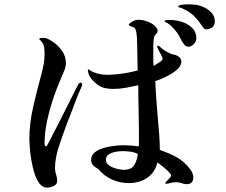

<svg xmlns="http://www.w3.org/2000/svg" viewBox="-20 -839 1040 883"><path d="M614 -131Q598 -139 579.5 -141.5Q561 -144 543 -144Q531 -144 513 -141Q495 -138 481 -129.5Q467 -121 467 -104Q467 -88 482 -78Q497 -68 516.5 -63Q536 -58 548 -58Q584 -58 597 -79Q610 -100 614 -131ZM358 -448Q356 -441 353 -435Q350 -429 347 -422Q341 -408 335 -393.5Q329 -379 324 -364Q304 -314 285 -263Q266 -212 249 -160Q242 -138 237.5 -113.5Q233 -89 233 -65Q233 -50 238 -36Q243 -22 243 -7Q243 9 226.5 16.5Q210 24 197 24Q177 24 162.5 6Q148 -12 139 -40.5Q130 -69 124.5 -100.5Q119 -132 117 -159Q115 -186 115 -200Q115 -271 133 -349.5Q151 -428 170 -496Q176 -519 180.5 -542.5Q185 -566 185 -590Q185 -613 181.5 -628Q178 -643 160 -659Q162 -664 171 -664.5Q180 -665 184 -665Q191 -665 202.5 -659Q214 -653 220 -649Q245 -633 264 -607Q283 -581 283 -550Q283 -531 275.5 -514Q268 -497 261 -480Q242 -437 224.5 -385Q207 -333 196 -280Q185 -227 185 -180Q185 -178 186 -172Q187 -166 191 -166Q194 -166 196 -169.5Q198 -173 199 -174Q225 -223 250 -273Q275 -323 300 -372Q304 -380 312.5 -397Q321 -414 329.5 -431Q338 -448 342 -454Q344 -456 346 -457.5Q348 -459 350 -459Q358 -459 358 -450ZM869 -23Q869 8 838 8Q827 8 815.5 3.5Q804 -1 789 -1Q777 -1 764.5 2.5Q752 6 744 6Q740 6 740 4Q740 1 747 -6Q754 -13 760.5 -20.5Q767 -28 767 -32Q767 -38 754 -50.5Q741 -63 725.5 -75.5Q710 -88 704 -92Q692 -44 656 -20.5Q620 3 572 3Q531 3 494.5 -13.5Q458 -30 432 -62Q419 -68 409 -78Q399 -88 399 -103Q399 -125 416 -138.5Q433 -152 458 -159Q483 -166 508 -168.5Q533 -171 549 -171Q566 -171 583.5 -169.5Q601 -168 618 -166Q619 -175 619 -184.5Q619 -194 619 -204Q619 -265 617.5 -325.5Q616 -386 616 -447Q589 -441 559.5 -435.5Q530 -430 502 -430Q484 -430 466.5 -433Q449 -436 434 -446Q414 -459 399 -478Q384 -497 384 -522Q403 -508 426 -501.5Q449 -495 472 -495Q491 -495 517 -497.5Q543 -500 569 -505Q595 -510 613 -515Q612 -542 612 -569.5Q612 -597 611 -624Q610 -639 610 -654.5Q610 -670 608 -684Q606 -698 602.5 -705.5Q599 -713 584 -717Q582 -718 577 -720Q572 -722 572 -725Q579 -736 592 -742Q605 -748 618 -748Q638 -748 662 -738.5Q686 -729 699 -712Q701 -710 703 -705.5Q705 -701 705 -698Q705 -689 697.5 -682Q690 -675 688 -665Q685 -649 685 -622.5Q685 -596 685 -579Q685 -569 685 -558Q685 -547 686 -536Q690 -538 700 -544Q710 -550 719 -556.5Q728 -563 728 -568Q728 -573 722 -585Q716 -597 709.5 -608.5Q703 -620 703 -624Q703 -629 707 -629Q711 -629 714 -625.5Q717 -622 720 -620Q729 -611 747.5 -600.5Q766 -590 779 -588Q791 -586 802.5 -578Q814 -570 814 -556Q814 -540 800.5 -525.5Q787 -511 767 -499Q747 -487 727 -478.5Q707 -470 694 -466Q696 -423 699 -380Q702 -337 706 -293Q709 -258 712 -222Q715 -186 715 -150Q736 -142 756.5 -133.5Q777 -125 796 -114Q810 -106 827 -91Q844 -76 856.5 -58Q869 -40 869 -23ZM883 -662Q883 -649 871.5 -636.5Q860 -624 846 -624Q835 -624 826 -635.5Q817 -647 810 -662Q803 -677 797 -685Q790 -696 773 -713.5Q756 -731 744 -736Q742 -737 739.5 -738Q737 -739 737 -743Q737 -746 749 -746.5Q761 -747 764 -747Q789 -747 816.5 -738.5Q844 -730 863.5 -711Q883 -692 883 -662ZM968 -741Q968 -722 955.5 -713Q943 -704 926 -704Q921 -704 913.5 -713.5Q906 -723 904 -727Q897 -738 883.5 -753.5Q870 -769 859 -777Q840 -791 817 -801Q815 -803 807.5 -804Q800 -805 800 -809Q800 -814 810 -816Q820 -818 831 -818.5Q842 -819 845 -819Q850 -819 856 -819Q862 -819 867 -818Q888 -818 911.5 -808.5Q935 -799 951.5 -782Q968 -765 968 -741Z"/></svg>

Font: Kaisei HarunoUmi Medium
Style: Regular
Weight: 500
Designer: Font-Kai, 金井和夫
Foundry: KAZUO KANAI
Version: Version 5.003